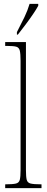

<svg xmlns="http://www.w3.org/2000/svg" viewBox="-20 -979 243 999"><path d="M7 0V-20H10Q47 -20 63 -24Q79 -28 83 -43.5Q87 -59 87 -94V-662Q87 -699 83 -715.5Q79 -732 64.5 -736Q50 -740 20 -740H7V-760H115V-94Q115 -59 119 -43.5Q123 -28 139.5 -24Q156 -20 192 -20H196V0ZM68 -812Q91 -856 107.5 -890.5Q124 -925 134 -959H179V-949Q170 -932 152 -905.5Q134 -879 113 -851Q92 -823 73 -799H68Z"/></svg>

Font: Noto Serif Tamil ExtraCondensed Thin
Style: Regular
Weight: 100
Width: 2
Designer: Indian Type Foundry, Tom Grace, and the Monotype Design Team
Foundry: Monotype Imaging Inc.
Version: Version 2.004; ttfautohint (v1.8.4.7-5d5b)